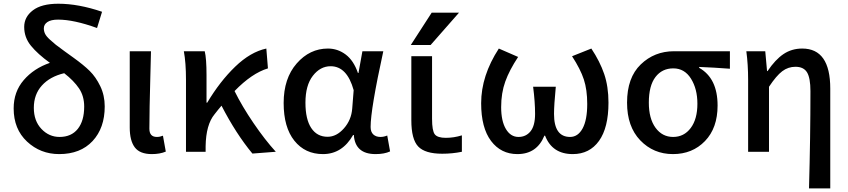

<svg xmlns="http://www.w3.org/2000/svg" viewBox="-20 -830 4639 1050"><path d="M305.7 -81.1Q370.1 -81.1 405.3 -125Q440.4 -168.9 440.4 -247.1Q440.4 -304.7 412.1 -346.7Q383.8 -388.7 331.1 -429.7Q252.9 -411.1 209 -362.3Q165 -313.5 165 -240.2Q165 -168.9 206.5 -125Q248 -81.1 305.7 -81.1ZM538.1 -765.6 510.7 -676.8Q383.8 -722.7 297.9 -722.7Q258.8 -722.7 239.3 -709.5Q219.7 -696.3 219.7 -674.8Q219.7 -659.2 226.6 -645Q233.4 -630.9 253.4 -612.8Q273.4 -594.7 285.6 -585Q297.9 -575.2 333 -549.8Q368.2 -524.4 381.8 -514.6Q437.5 -474.6 470.7 -441.9Q503.9 -409.2 528.3 -358.9Q552.7 -308.6 552.7 -248Q552.7 -129.9 486.3 -58.6Q419.9 12.7 303.7 12.7Q201.2 12.7 127.9 -55.7Q54.7 -124 54.7 -237.3Q54.7 -328.1 109.9 -392.1Q165 -456.1 252.9 -486.3Q186.5 -534.2 149.4 -579.6Q112.3 -625 112.3 -682.6Q112.3 -737.3 159.7 -773.4Q207 -809.6 298.8 -809.6Q409.2 -809.6 538.1 -765.6Z M810.5 12.7Q745.1 12.7 717.3 -23.9Q689.5 -60.5 689.5 -132.8V-549.8H805.7Q804.7 -502 802.2 -411.1Q799.8 -320.3 798.3 -250Q796.9 -179.7 796.9 -126Q796.9 -81.1 837.9 -81.1Q854.5 -81.1 871.1 -87.9L886.7 -1Q854.5 12.7 810.5 12.7Z M1488.3 0 1360.4 9.8Q1270.5 -98.6 1191.4 -252Q1187.5 -247.1 1173.8 -231Q1160.2 -214.8 1153.3 -205.1Q1106.4 -148.4 1104.5 -30.3V0H997.1V-393.6Q997.1 -487.3 985.4 -549.8H1099.6Q1109.4 -510.7 1109.4 -418.9V-268.6H1113.3Q1182.6 -384.8 1266.1 -465.3Q1349.6 -545.9 1436.5 -564.5L1445.3 -456.1Q1357.4 -429.7 1262.7 -332Q1303.7 -249 1366.2 -157.2Q1428.7 -65.4 1488.3 0Z M1746.1 12.7Q1648.4 12.7 1589.8 -60.5Q1531.2 -133.8 1531.2 -266.6Q1531.2 -401.4 1602.5 -482.9Q1673.8 -564.5 1773.4 -564.5Q1827.1 -564.5 1870.6 -531.7Q1914.1 -499 1937.5 -430.7H1940.4L1961.9 -549.8H2076.2Q2006.8 -232.4 2006.8 -135.7Q2006.8 -108.4 2021.5 -94.7Q2036.1 -81.1 2060.5 -81.1Q2079.1 -81.1 2097.7 -88.9L2113.3 -2Q2082 12.7 2034.2 12.7Q1921.9 12.7 1915 -91.8H1911.1Q1851.6 12.7 1746.1 12.7ZM1771.5 -82Q1820.3 -82 1860.8 -127.9Q1901.4 -173.8 1906.2 -236.3L1914.1 -336.9Q1877.9 -467.8 1788.1 -467.8Q1731.4 -467.8 1690.9 -415.5Q1650.4 -363.3 1650.4 -268.6Q1650.4 -177.7 1682.1 -129.9Q1713.9 -82 1771.5 -82Z M2340.8 -760.7H2490.2L2335 -584H2226.6ZM2342.8 -180.7Q2342.8 -114.3 2357.9 -95.2Q2373 -76.2 2418 -76.2Q2461.9 -76.2 2505.9 -89.8V0Q2454.1 10.7 2398.4 10.7Q2304.7 10.7 2267.1 -28.8Q2229.5 -68.4 2229.5 -171.9V-522.5H2342.8Z M2809.6 12.7Q2719.7 12.7 2665.5 -59.1Q2611.3 -130.9 2611.3 -265.6Q2611.3 -416 2708 -564.5L2813.5 -518.6Q2765.6 -446.3 2743.2 -383.8Q2720.7 -321.3 2720.7 -244.1Q2720.7 -168 2746.6 -124.5Q2772.5 -81.1 2815.4 -81.1Q2856.4 -81.1 2881.3 -111.8Q2906.2 -142.6 2906.2 -207Q2906.2 -272.5 2895.5 -355.5H3019.5Q3009.8 -254.9 3009.8 -207Q3009.8 -81.1 3097.7 -81.1Q3140.6 -81.1 3166 -127.4Q3191.4 -173.8 3191.4 -261.7Q3191.4 -338.9 3172.9 -395.5Q3154.3 -452.1 3108.4 -522.5L3213.9 -564.5Q3260.7 -494.1 3284.2 -425.3Q3307.6 -356.4 3307.6 -268.6Q3307.6 -131.8 3255.9 -59.6Q3204.1 12.7 3112.3 12.7Q3000 12.7 2960.9 -87.9H2957Q2916 12.7 2809.6 12.7Z M3409.2 -268.6Q3409.2 -405.3 3483.9 -477.5Q3558.6 -549.8 3666 -549.8H3971.7V-454.1Q3882.8 -460.9 3803.7 -463.9V-459Q3904.3 -402.3 3904.3 -252.9Q3904.3 -129.9 3835.4 -58.6Q3766.6 12.7 3660.2 12.7Q3553.7 12.7 3481.4 -62.5Q3409.2 -137.7 3409.2 -268.6ZM3793.9 -262.7Q3793.9 -343.8 3758.8 -399.9Q3723.6 -456.1 3662.1 -456.1Q3600.6 -456.1 3564.5 -408.7Q3528.3 -361.3 3528.3 -268.6Q3528.3 -181.6 3564.9 -131.3Q3601.6 -81.1 3661.1 -81.1Q3720.7 -81.1 3757.3 -129.9Q3793.9 -178.7 3793.9 -262.7Z M4520.5 200.2H4404.3Q4412.1 -83 4412.1 -332Q4412.1 -403.3 4393.6 -434.1Q4375 -464.8 4330.1 -464.8Q4290 -464.8 4257.8 -440.4Q4225.6 -416 4185.5 -355.5V0H4071.3V-393.6Q4071.3 -477.5 4061.5 -549.8H4165L4174.8 -441.4H4177.7Q4219.7 -503.9 4264.6 -534.2Q4309.6 -564.5 4367.2 -564.5Q4520.5 -564.5 4520.5 -345.7Z"/></svg>

Font: Gen Shin Gothic Medium
Style: Regular
Weight: 500
Designer: [Source Han Sans]
Ryoko NISHIZUKA  (kana & ideographs); Paul D. Hunt (Latin, Greek & Cyrillic); Wenlong ZHANG  (bopomofo
Version: Version 1.002.20150607